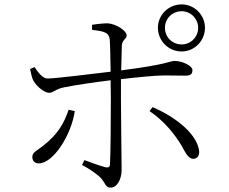

<svg xmlns="http://www.w3.org/2000/svg" viewBox="-20 -826 1040 873"><path d="M698 -700C698 -640 746 -592 806 -592C864 -592 912 -640 912 -700C912 -758 864 -806 806 -806C746 -806 698 -758 698 -700ZM730 -700C730 -741 763 -775 806 -775C847 -775 881 -741 881 -700C881 -657 847 -624 806 -624C763 -624 730 -657 730 -700ZM803 -168C822 -136 834 -104 859 -104C880 -104 890 -123 884 -149C867 -226 771 -297 674 -339L660 -321C731 -273 778 -209 803 -168ZM292 -327C273 -271 247 -217 172 -160C145 -139 127 -133 127 -112C127 -97 136 -83 156 -83C223 -83 305 -214 320 -321ZM117 -512C121 -493 125 -472 131 -461C147 -431 183 -404 203 -404C224 -404 231 -421 272 -429C326 -440 418 -453 483 -461L484 -375C484 -290 483 -123 480 -78C479 -64 470 -63 458 -66C433 -72 394 -87 364 -98L353 -76C385 -59 420 -36 439 -16C460 7 459 27 483 27C513 27 533 -12 533 -53C533 -77 530 -305 530 -373V-466C597 -474 686 -483 726 -483C766 -483 794 -482 822 -482C846 -482 855 -488 855 -508C855 -526 810 -549 774 -549C753 -549 743 -533 531 -506C532 -552 533 -595 534 -619C536 -647 556 -648 556 -665C556 -686 509 -717 470 -720C451 -720 421 -717 398 -713L399 -690C454 -684 476 -678 479 -646C481 -621 482 -561 483 -500C412 -492 243 -470 196 -469C176 -468 154 -495 137 -521Z"/></svg>

Font: Kiri Minchoo Light
Style: Regular
Weight: 300
Designer: Ryoko NISHIZUKA 西塚涼子 (kana & ideographs); Frank Grießhammer (Latin, Greek & Cyrillic);
akenotsuki.com/eyeben/fonts/ (U+
Foundry: Adobe
akenotsuki.com/eyeben/fonts/
Version: Version 4.002;hotconv 1.0.119;makeotfexe 2.5.65604